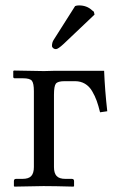

<svg xmlns="http://www.w3.org/2000/svg" viewBox="-20 -693 442 714"><path d="M259.3 -670.4Q265.1 -672.9 273.9 -672.9Q303.2 -672.9 322.8 -654.3Q322.8 -654.3 329.1 -649.4L331.5 -638.7L216.8 -529.8Q195.8 -510.3 188 -510.3Q182.1 -510.3 177.7 -513.9Q173.3 -517.6 173.3 -522.5Q173.3 -535.2 179.7 -544.9ZM106 -71.8V-354Q106 -383.3 98.6 -392.6Q91.3 -401.9 65.4 -401.9H34.7Q29.3 -401.9 29.3 -407.2V-428.7L31.7 -430.7L143.6 -428.7L181.6 -429.7H367.2Q370.1 -356.4 378.9 -279.3L352.1 -275.4Q346.2 -299.8 339.6 -318.1Q333 -336.4 322.5 -354.2Q312 -372.1 295.9 -381.6Q279.8 -391.1 259.3 -391.1H219.7Q194.8 -391.1 187.7 -381.8Q180.7 -372.6 180.7 -340.8V-71.8Q180.7 -49.3 190.4 -38.6Q200.2 -27.8 223.6 -27.8H247.1Q255.4 -27.8 255.4 -19.5V-1L253.4 1Q180.7 -1 141.6 -1L33.7 1L31.7 -1V-19.5Q31.7 -27.8 39.6 -27.8H63Q86.9 -27.8 96.4 -38.6Q106 -49.3 106 -71.8Z"/></svg>

Font: Libertinage
Style: f
Weight: 400
Designer: OSP
Foundry: OSP
Version: Version 1.0; 2008; OFL relea